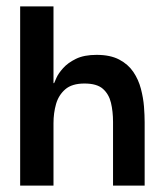

<svg xmlns="http://www.w3.org/2000/svg" viewBox="-20 -583 519 603"><path d="M43.3 0V-563H148V-322H150Q151 -324.7 157.2 -338.5Q163.3 -352.3 178.2 -369Q193 -385.7 218.5 -398.2Q244 -410.7 283.3 -410.7Q326.3 -410.7 354.3 -396Q382.3 -381.3 398.7 -357.2Q415 -333 422.5 -304.3Q430 -275.7 432.2 -248.3Q434.3 -221 434.3 -199.3V0H335V-200Q335 -233 328.5 -260.2Q322 -287.3 303.2 -304Q284.3 -320.7 245.3 -320.7Q206 -320.7 185 -302.5Q164 -284.3 156 -256.2Q148 -228 148 -196V0Z"/></svg>

Font: Darker Grotesque Light
Style: Regular
Weight: 300
Designer: Gabriel Lam
Foundry: TypeRant
Version: Version 1.000;gftools[0.9.28]